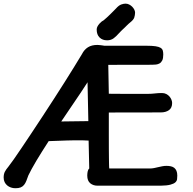

<svg xmlns="http://www.w3.org/2000/svg" viewBox="-49 -1001 1043 1035"><path d="M0 0ZM34.2 13.7Q21.5 13.7 10 9.8Q-1.5 5.9 -10.3 -1.5Q-19 -8.8 -24.2 -19.5Q-29.3 -30.3 -29.3 -43.9Q-29.3 -62.5 -22.9 -75Q-16.6 -87.4 -3.4 -103Q6.8 -115.7 25.4 -142.3Q43.9 -168.9 68.4 -205.1Q92.8 -241.2 121.6 -284.7Q150.4 -328.1 180.9 -374.5Q211.4 -420.9 241.9 -468.3Q272.5 -515.6 300.3 -559.6Q328.1 -603.5 351.8 -642.1Q375.5 -680.7 392.6 -709Q404.8 -733.4 425 -746.1Q445.3 -758.8 475.6 -758.8Q478.5 -758.8 483.6 -758.3Q488.8 -757.8 494.1 -757.3Q499.5 -756.8 504.9 -755.9Q510.3 -754.9 513.7 -754.4H741.7Q771.5 -754.4 789.3 -751.7Q807.1 -749 816.4 -743.4Q825.7 -737.8 828.4 -728.8Q831.1 -719.7 831.1 -707Q831.1 -686.5 825.7 -675.5Q820.3 -664.6 811.5 -659.4Q802.7 -654.3 792 -653.1Q781.2 -651.9 770.5 -651.9L534.7 -651.4L537.6 -495.6Q549.3 -495.6 568.6 -495.4Q587.9 -495.1 610.1 -495.1Q632.3 -495.1 655.8 -495.1Q679.2 -495.1 699 -495.1Q718.8 -495.1 732.9 -495.1Q747.1 -495.1 751 -495.1Q768.1 -495.1 785.9 -497.3Q803.7 -499.5 824.2 -499.5Q837.4 -499.5 847.7 -494.1Q857.9 -488.8 864.7 -480.7Q871.6 -472.7 875.2 -463.4Q878.9 -454.1 878.9 -445.8Q878.9 -419.4 861.8 -407.2Q844.7 -395 817.4 -395L537.6 -394.5Q537.6 -324.7 537.6 -276.4Q537.6 -228 537.8 -195.6Q538.1 -163.1 538.3 -144.3Q538.6 -125.5 538.8 -115.2Q539.1 -105 539.3 -100.6Q539.6 -96.2 540 -92.8H759.3Q770.5 -92.8 781.5 -95Q792.5 -97.2 803.5 -99.9Q814.5 -102.5 825.7 -104.7Q836.9 -106.9 848.6 -106.9Q861.3 -106.9 872.1 -104.5Q882.8 -102.1 890.4 -96.2Q897.9 -90.3 902.3 -80.1Q906.7 -69.8 906.7 -54.2Q906.7 -44.4 905.5 -34.9Q904.3 -25.4 896 -17.8Q887.7 -10.3 869.1 -5.4Q850.6 -0.5 816.4 0H479Q454.1 0.5 437.7 -12.9Q421.4 -26.4 421.4 -54.2Q421.4 -64 423.3 -75.2Q425.3 -86.4 432.1 -92.8L428.7 -243.2Q413.6 -244.1 399.4 -244.4Q385.3 -244.6 369.6 -244.6Q356.9 -244.6 343.3 -244.4Q329.6 -244.1 311.5 -243.7Q293.5 -243.2 269.8 -242.2Q246.1 -241.2 213.4 -240.2Q194.8 -211.4 178 -184.8Q161.1 -158.2 147 -134.3Q132.8 -110.4 121.8 -90.3Q110.8 -70.3 104 -55.7Q98.1 -39.1 93 -26.1Q87.9 -13.2 80.6 -4.2Q73.2 4.9 62.3 9.3Q51.3 13.7 34.2 13.7ZM427.2 -348.1 422.9 -557.6Q389.2 -504.9 353.5 -453.1Q317.9 -401.4 281.2 -346.2ZM528.3 -783.7Q503.4 -783.7 487.8 -798.8Q472.2 -814 472.2 -841.8Q472.2 -850.6 476.6 -858.6Q481 -866.7 487.1 -873.5Q493.2 -880.4 499.5 -885.3Q505.9 -890.1 509.8 -891.6Q518.6 -898.9 527.6 -907.2Q536.6 -915.5 545.4 -924.1Q554.2 -932.6 562 -940.7Q569.8 -948.7 575.7 -954.6Q591.3 -972.2 604.5 -976.8Q617.7 -981.4 627.4 -981.4Q637.7 -981.4 647 -976.8Q656.2 -972.2 663.3 -965.1Q670.4 -958 674.8 -949.5Q679.2 -940.9 679.2 -932.6Q678.7 -918 674.6 -906Q670.4 -894 653.8 -880.9Q647 -875.5 643.1 -871.8Q639.2 -868.2 634.8 -863.8Q630.4 -859.4 624.5 -853.5Q618.7 -847.7 608.4 -838.4Q604.5 -835 599.9 -829.8Q595.2 -824.7 591.3 -820.8Q579.6 -807.1 564.7 -795.4Q549.8 -783.7 528.3 -783.7Z"/></svg>

Font: Autour One
Style: Regular
Weight: 400
Version: Version 1.007; ttfautohint (v0.92) -l 24 -r 24 -G 200 -x 7 -